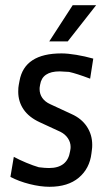

<svg xmlns="http://www.w3.org/2000/svg" viewBox="-20 -705 425 737"><path d="M338 -480 326 -403Q273 -423 245 -429L209 -431Q142 -431 134 -380L133 -374Q132 -370 132 -363Q132 -344 142.5 -329Q153 -314 173 -305L255 -267Q293 -250 313.5 -219Q334 -188 334 -149Q334 -138 333 -132L331 -116Q324 -58 282.5 -23Q241 12 170 12Q135 12 93.5 1.5Q52 -9 20 -26L33 -103Q53 -92 80.5 -80.5Q108 -69 129 -63Q153 -60 168 -60Q239 -60 249 -124L250 -130Q251 -134 251 -141Q251 -159 240.5 -174.5Q230 -190 212 -199L132 -236Q91 -255 70.5 -285Q50 -315 50 -353Q50 -370 52 -379L55 -395Q74 -500 216 -500Q240 -500 273 -494.5Q306 -489 338 -480ZM240 -546H169L259 -685H349Z"/></svg>

Font: Ropa Sans
Style: Italic
Weight: 400
Version: Version 1.100